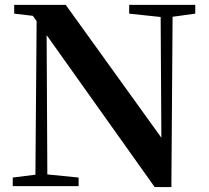

<svg xmlns="http://www.w3.org/2000/svg" viewBox="-20 -762 854 786"><path d="M779.3 -742.2V-706.1L686.5 -693.4L681.6 3.9H613.3L170.9 -618.2L173.8 -47.9L301.8 -35.2V0H32.2V-35.2L125 -46.9L129.9 -675.8L114.3 -697.3L38.1 -706.1V-742.2H249L640.6 -198.2L637.7 -692.4L508.8 -706.1V-742.2Z"/></svg>

Font: GenYoMin TW TTF Bold
Style: Regular
Weight: 700
Version: Version 1.300